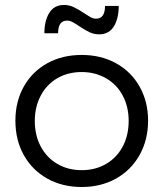

<svg xmlns="http://www.w3.org/2000/svg" viewBox="-20 -750 658 773"><path d="M42 0ZM576.2 -264.2Q576.2 -187 542 -126Q507.8 -64.9 447 -31Q386.2 2.9 309.1 2.9Q231 2.9 170.4 -31Q109.9 -64.9 75.9 -125.5Q42 -186 42 -264.2Q42 -341.3 75.9 -401.6Q109.9 -461.9 170.4 -495.4Q231 -528.8 309.1 -528.8Q386.2 -528.8 447 -495.4Q507.8 -461.9 542 -401.4Q576.2 -340.8 576.2 -264.2ZM120.1 -263.2Q120.1 -205.1 144 -160.2Q168 -115.2 210.9 -90.1Q253.9 -64.9 309.1 -64.9Q364.3 -64.9 407.2 -90.1Q450.2 -115.2 474.1 -160.2Q498 -205.1 498 -263.2Q498 -320.3 474.1 -365.2Q450.2 -410.2 406.5 -435.1Q362.8 -460 309.1 -460Q253.9 -460 210.9 -435.1Q168 -410.2 144 -365Q120.1 -319.8 120.1 -263.2ZM378.9 -611.8Q358.9 -611.8 341.3 -619.9Q323.7 -627.9 299.8 -644Q281.7 -656.2 271.2 -661.6Q260.7 -667 250 -667Q213.9 -667 213.9 -616.2H158.7Q158.7 -666 178.2 -698Q197.8 -730 237.8 -730Q257.8 -730 275.4 -721.9Q293 -713.9 316.9 -698.2Q335 -686 345.5 -680.4Q356 -674.8 366.7 -674.8Q402.8 -674.8 402.8 -726.1H458Q458 -675.8 438.5 -643.8Q418.9 -611.8 378.9 -611.8Z"/></svg>

Font: Argentum Sans Light
Style: Regular
Weight: 300
Designer: Julieta Ulanovsky (Modified by Cristiano Sobral)
Foundry: Julieta Ulanovsky
Version: Version 1.000; ttfautohint (v1.5.65-e2d9)